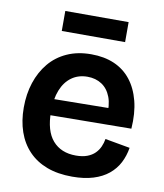

<svg xmlns="http://www.w3.org/2000/svg" viewBox="-81 -772 725 851"><g transform="rotate(10 281.5 -346.0)"><path d="M301 13Q236 13 187 -5.5Q138 -24 104.5 -59Q71 -94 54 -143Q37 -192 37 -252Q37 -313 54 -364.5Q71 -416 103 -454.5Q135 -493 182.5 -514.5Q230 -536 291 -536Q350 -536 395 -516.5Q440 -497 470 -459Q500 -421 514 -366.5Q528 -312 523 -242L118 -238V-311L443 -315L406 -274Q411 -328 397.5 -363.5Q384 -399 356.5 -417Q329 -435 292 -435Q251 -435 221 -413.5Q191 -392 175 -352Q159 -312 159 -255Q159 -168 196.5 -125Q234 -82 301 -82Q331 -82 352 -90Q373 -98 386.5 -111.5Q400 -125 407.5 -142Q415 -159 418 -177L530 -157Q524 -120 508 -89Q492 -58 464 -35Q436 -12 395.5 0.5Q355 13 301 13ZM144 -615V-705H429V-615Z"/></g></svg>

Font: Bricolage Grotesque 36pt SemiBold
Style: Regular
Weight: 600
Designer: Mathieu Triay
Foundry: Atelier Triay
Version: Version 1.001;gftools[0.9.33.dev8+g029e19f]